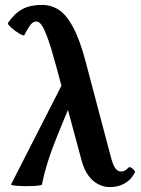

<svg xmlns="http://www.w3.org/2000/svg" viewBox="-20 -745 569 776"><path d="M310.1 -95.2 207 -477.5Q188 -548.3 173.8 -587.6Q159.7 -627 148.9 -642.6Q138.2 -658.2 127.9 -658.2Q119.6 -658.2 113 -654.1Q106.4 -649.9 98.6 -638.4Q90.8 -627 78.6 -603.5Q76.2 -598.6 58.3 -609.1Q40.5 -619.6 24.9 -633.8Q9.3 -647.9 12.2 -652.3Q39.1 -691.4 70.8 -708.3Q102.5 -725.1 148.9 -725.1Q188.5 -725.1 219.5 -704.1Q250.5 -683.1 277.3 -631.6Q304.2 -580.1 327.6 -490.2L427.7 -111.8Q436.5 -77.6 446.3 -64.7Q456.1 -51.8 468.8 -51.8Q477.1 -51.8 484.1 -55.4Q491.2 -59.1 501 -68.8Q503.4 -71.3 510 -67.4Q516.6 -63.5 521.7 -57.4Q526.9 -51.3 525.4 -48.3Q510.3 -18.6 483.9 -3.7Q457.5 11.2 423.8 11.2Q400.4 11.2 378.2 0.2Q356 -10.7 338.1 -34.4Q320.3 -58.1 310.1 -95.2ZM253.9 -448.7 289.1 -384.8 216.3 -208Q165.5 -84 149.9 0Q148.9 4.9 116.9 6.6Q85 8.3 53.7 6.3Q22.5 4.4 24.9 0Z"/></svg>

Font: Junicode Two Beta VF
Style: Regular
Weight: 400
Designer: Peter S. Baker
Foundry: Briery Creek Software
Version: Version 1.031 beta; ttfautohint (v1.8.1.43-b0c9)